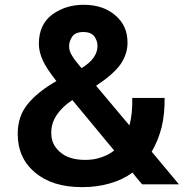

<svg xmlns="http://www.w3.org/2000/svg" viewBox="-20 -767 785 799"><path d="M724.6 0Q696.3 -34.2 611.3 -135.7Q637.7 -180.7 652.3 -236.3Q666 -293 665 -359.4Q620.1 -359.4 530.3 -359.4Q531.2 -327.1 528.3 -298.8Q525.4 -269.5 518.6 -245.1Q472.7 -299.8 379.9 -410.2Q450.2 -456.1 480.5 -498Q510.7 -541 510.7 -589.8Q510.7 -660.2 460 -703.1Q409.2 -747.1 328.1 -747.1Q253.9 -747.1 198.2 -707Q141.6 -666 141.6 -583Q142.6 -548.8 158.2 -515.6Q172.9 -482.4 214.8 -429.7Q134.8 -383.8 94.7 -333Q53.7 -283.2 53.7 -210Q53.7 -109.4 126 -48.8Q198.2 11.7 320.3 11.7Q322.3 11.7 323.2 11.7Q384.8 11.7 437.5 -3.9Q490.2 -18.6 531.2 -48.8Q543.9 -32.2 571.3 0Q609.4 0 724.6 0ZM327.1 -633.8Q357.4 -633.8 372.1 -616.2Q385.7 -597.7 385.7 -575.2Q385.7 -550.8 370.1 -528.3Q355.5 -505.9 319.3 -483.4Q293.9 -512.7 281.2 -533.2Q267.6 -553.7 267.6 -573.2Q267.6 -574.2 267.6 -575.2Q267.6 -594.7 280.3 -614.3Q293.9 -633.8 327.1 -633.8ZM335 -101.6Q266.6 -101.6 230.5 -133.8Q193.4 -165 193.4 -211.9Q193.4 -214.8 193.4 -216.8Q193.4 -253.9 215.8 -288.1Q240.2 -324.2 281.2 -350.6Q338.9 -281.2 455.1 -140.6Q431.6 -122.1 401.4 -112.3Q372.1 -101.6 335 -101.6Z"/></svg>

Font: BM-Biotif
Style: Bold
Weight: 400
Designer: Deni Anggara
Version: Version 1.000;PS 001.000;hotconv 1.0.88;makeotf.lib2.5.64776